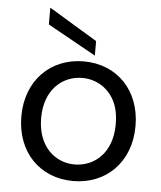

<svg xmlns="http://www.w3.org/2000/svg" viewBox="-53 -773 697 831"><g transform="rotate(5 296.0 -357.5)"><path d="M295 12C438 12 544 -91 544 -248C544 -405 440 -508 297 -508C154 -508 48 -405 48 -248C48 -91 152 12 295 12ZM295 -60C212 -60 134 -123 134 -248C134 -373 212 -436 297 -436C353 -436 406 -408 436 -352C451 -324 458 -289 458 -248C458 -123 380 -60 295 -60ZM342 -600 132 -727V-654L342 -537Z"/></g></svg>

Font: Rootstock Sans Body
Style: Regular
Weight: 400
Designer: Colophon Foundry, Jonny Pinhorn
Foundry: Colophon Foundry
Version: Version 1.200;FEAKit 1.0